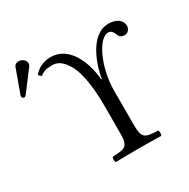

<svg xmlns="http://www.w3.org/2000/svg" viewBox="-192 -873 1009 1025"><g transform="rotate(-30 312.5 -361.0)"><path d="M53 -724C40 -724 29 -718 25 -707L-27 -564C-28 -561 -29 -557 -29 -554C-29 -547 -23 -541 -15 -541C-11 -541 -6 -545 -3 -549L89 -671C93 -676 95 -684 95 -689C95 -709 73 -724 53 -724ZM417 -122V-331C417 -475 485 -618 544 -618C562 -618 572 -604 579 -585C585 -566 602 -561 615 -561C636 -561 650 -579 650 -599C650 -634 618 -658 569 -658C449 -658 400 -478 391 -419H388C377 -545 318 -658 212 -658C170 -658 130 -639 107 -610C109.7 -602.5 116 -597.6 124 -594C146 -612 162 -616 201 -616C230 -616 262 -599 292 -542C317 -493 332 -400 332 -300V-122C332 -39 315 -34 235 -31C229 -25 229 -4 235 2C284 1 320 0 375 0C429 0 464 1 514 2C520 -4 520 -25 514 -31C434 -34 417 -39 417 -122Z"/></g></svg>

Font: Libertinus Math
Style: Regular
Weight: 400
Designer: Philipp H. Poll
Foundry: Khaled Hosny
Version: Version 6.2